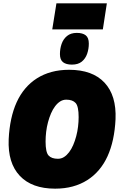

<svg xmlns="http://www.w3.org/2000/svg" viewBox="-20 -1124 722 1150"><path d="M310 6Q171 6 98.5 -71Q26 -148 32 -290Q35 -354 47 -410Q59 -466 80 -512Q101 -558 131.5 -594Q162 -630 201.5 -655Q241 -680 289 -693Q337 -706 394 -706Q534 -706 606 -629Q678 -552 672 -410Q669 -346 657 -290Q645 -234 624 -188Q603 -142 572.5 -106Q542 -70 502.5 -45Q463 -20 415 -7Q367 6 310 6ZM327 -173Q347 -173 363.5 -183.5Q380 -194 394 -212.5Q408 -231 418.5 -255.5Q429 -280 436.5 -308Q444 -336 447.5 -365.5Q451 -395 451 -423Q451 -487 433 -507Q415 -527 377 -527Q357 -527 340.5 -516.5Q324 -506 310 -487.5Q296 -469 285.5 -444.5Q275 -420 267.5 -392Q260 -364 256.5 -334.5Q253 -305 253 -276Q253 -212 271 -192.5Q289 -173 327 -173ZM411 -737Q376 -737 357.5 -751.5Q339 -766 339 -800Q339 -832 349 -861Q359 -890 381.5 -908.5Q404 -927 440 -927Q475 -927 493.5 -912.5Q512 -898 512 -863Q512 -831 502 -802Q492 -773 470 -755Q448 -737 411 -737ZM293 -948 318 -1104H620L596 -948Z"/></svg>

Font: Georama ExtraCondensed Thin Black
Style: Italic
Weight: 900
Italic angle: -9°
Version: Version 1.001